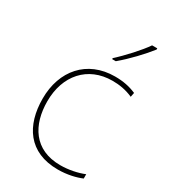

<svg xmlns="http://www.w3.org/2000/svg" viewBox="-190 -910 851 963"><g transform="rotate(30 236.0 -429.0)"><path d="M431 -810V-817H401C372 -774 307 -703 262 -663V-657H283C336 -701 396 -765 431 -810ZM302 -41C357 -41 405 -53 438 -67V-92C399 -76 350 -66 302 -66C150 -66 86 -176 86 -312C86 -460 175 -564 319 -564C357 -564 397 -558 437 -540L442 -565C405 -581 367 -589 319 -589C157 -589 59 -473 59 -312C59 -157 133 -41 302 -41Z"/></g></svg>

Font: Noto Sans Tamil UI Thin
Style: Regular
Weight: 100
Designer: Jelle Bosma - Monotype Design Team
Foundry: Monotype Imaging Inc.
Version: Version 2.004